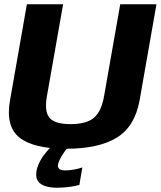

<svg xmlns="http://www.w3.org/2000/svg" viewBox="-20 -695 755 902"><path d="M290.7 3.8Q444.2 3.8 529.1 -48.7Q614 -101.2 636 -224.6L715 -674.9H544.8L468.9 -243.1Q456.2 -170.8 420.8 -141.3Q385.4 -111.9 311.3 -111.9Q237.7 -111.9 212.7 -141.5Q187.7 -171.2 200.4 -243.1L276.5 -674.9H106.3L27.2 -224.6Q5.3 -101.2 71.4 -48.7Q137.6 3.8 290.7 3.8ZM246.7 186.9Q270.5 186.9 292.6 184.6Q314.8 182.2 331.3 178.9Q347.8 175.5 352.9 173.7L366.8 91.6Q360.8 93.9 347.1 97.4Q333.4 100.9 317 103.2Q300.6 105.5 285.5 105.5Q268.2 105.5 260.1 99.5Q252 93.5 252 83.5Q252 72.6 259.9 56.4Q267.8 40.2 278.5 24.3Q289.1 8.5 296.7 0H215.2Q200.8 13.6 185.5 34.5Q170.2 55.4 160.2 79.1Q150.1 102.9 150.1 125.3Q150.1 148.9 163.7 162.3Q177.3 175.7 199.5 181.3Q221.7 186.9 246.7 186.9Z"/></svg>

Font: Anybody Thin
Style: Italic
Weight: 100
Italic angle: -10°
Designer: Tyler Finck
Foundry: Etcetera Type Company
Version: Version 1.114;gftools[0.9.25]